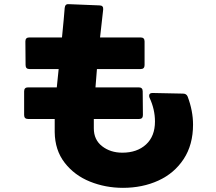

<svg xmlns="http://www.w3.org/2000/svg" viewBox="-20 -835 1040 923"><path d="M571 68Q487 68 412.5 38Q338 8 291 -52.5Q244 -113 243 -200V-263H115Q96 -263 96 -282V-396Q96 -415 115 -415H253L262 -503H122Q103 -503 103 -522L102 -636Q102 -655 121 -655H278Q288 -755 291 -797Q293 -817 311 -815L459 -809Q468 -809 472.5 -804Q477 -799 476 -789L461 -655H656Q675 -655 675 -636V-522Q675 -503 656 -503H446L439 -415H647Q666 -415 666 -396L667 -282Q667 -263 649 -263H431V-218Q431 -163 471 -132Q511 -101 568 -101Q639 -101 682 -140.5Q725 -180 725 -251Q725 -309 699 -365Q697 -369 697 -375Q697 -388 713 -388L860 -385Q876 -385 882 -371Q908 -302 908 -236Q908 -139 863 -70.5Q818 -2 741.5 33Q665 68 571 68Z"/></svg>

Font: LINE Seed JP_TTF ExtraBold
Style: Regular
Weight: 800
Designer: LY Corporation & Fontrix & Fontworks
Version: Version 1.015